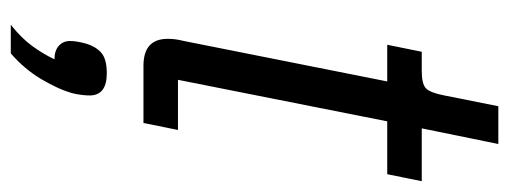

<svg xmlns="http://www.w3.org/2000/svg" viewBox="-314 -384 944 356"><g transform="rotate(90 158.0 -206.0)"><path d="M102 0Q52 0 52 -45Q52 -53 53 -60Q54 -67 56 -75L131 -452H63L76 -516H112Q136 -516 144 -524Q152 -532 157 -558L177 -658H247L218 -516H316L303 -452H205L128 -64H221L208 0ZM116 68Q157 68 157 100Q157 106 156 114.5Q155 123 153 131Q146 157 127 189Q108 221 79 246H26Q51 226 65.5 206Q80 186 90 165Q74 165 65 157Q56 149 56 136Q56 124 61 106Q66 89 77.5 78.5Q89 68 116 68Z"/></g></svg>

Font: IBM Plex Sans Condensed
Style: Italic
Weight: 400
Width: 3
Italic angle: -11°
Designer: Mike Abbink, Paul van der Laan, Pieter van Rosmalen
Foundry: Bold Monday
Version: Version 1.3